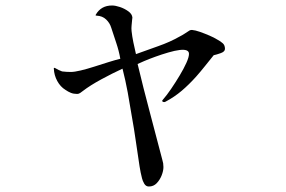

<svg xmlns="http://www.w3.org/2000/svg" viewBox="-20 -602 1040 699"><path d="M799 -424Q799 -414 783.5 -408.5Q768 -403 758 -401Q745 -385 727.5 -363Q710 -341 694 -323Q668 -294 641.5 -271.5Q615 -249 583 -232Q578 -229 573 -231.5Q568 -234 573 -239Q587 -255 603 -278.5Q619 -302 634 -327Q649 -352 658.5 -373Q668 -394 668 -406Q668 -424 634 -420Q617 -418 593 -411Q569 -404 545.5 -395.5Q522 -387 504.5 -379.5Q487 -372 481 -369Q502 -281 525 -195Q548 -109 571 -20Q573 -14 574 -7.5Q575 -1 575 6Q575 20 568.5 36.5Q562 53 550.5 65Q539 77 522 77Q511 77 505 66.5Q499 56 497 47Q494 36 492 25.5Q490 15 488 3Q481 -42 474.5 -88Q468 -134 460 -178Q453 -222 445 -265.5Q437 -309 426 -352Q389 -335 348.5 -313Q308 -291 282 -271Q278 -268 272.5 -264Q267 -260 261 -260Q248 -260 238 -264Q228 -268 218 -275Q200 -286 188.5 -307Q177 -328 176 -352Q175 -357 181 -354Q188 -350 194 -347Q200 -344 206 -342Q214 -341 222 -340.5Q230 -340 238 -340Q251 -340 274 -345.5Q297 -351 323.5 -359.5Q350 -368 375.5 -376Q401 -384 418 -388Q413 -417 403 -446.5Q393 -476 385 -501Q380 -518 366.5 -531Q353 -544 332 -545Q326 -545 329 -549Q348 -582 388 -582Q400 -582 416.5 -576.5Q433 -571 447 -561Q461 -551 462 -538Q462 -537 461.5 -534Q461 -531 461 -530Q460 -517 459 -508.5Q458 -500 459 -489Q461 -470 465.5 -448Q470 -426 475 -405Q513 -419 556 -434Q599 -449 634 -469Q644 -474 653 -480Q662 -486 670 -491Q673 -493 679 -493Q691 -492 708 -486Q725 -480 742.5 -472.5Q760 -465 771 -458Q784 -451 791.5 -444Q799 -437 799 -424Z"/></svg>

Font: Kaisei Tokumin
Style: Regular
Weight: 400
Designer: Font-Kai, 金井和夫
Foundry: KAZUO KANAI
Version: Version 5.003